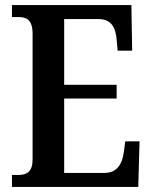

<svg xmlns="http://www.w3.org/2000/svg" viewBox="-20 -734 598 754"><path d="M27 0H523L528 -179H472L466 -135C460 -91 440 -55 391 -55H232V-347H438V-401H232V-659H368C417 -659 434 -626 438 -579L442 -535H499L496 -714H27V-667H52C82 -667 108 -659 108 -601V-108C108 -60 86 -47 53 -47H27Z"/></svg>

Font: Noto Serif Devanagari Condensed SemiBold
Style: Regular
Weight: 600
Width: 3
Designer: Universal Thirst, Indian Type Foundry and the Monotype Design Team
Foundry: Monotype Imaging Inc.
Version: Version 2.004